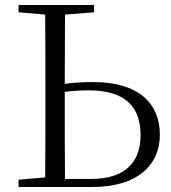

<svg xmlns="http://www.w3.org/2000/svg" viewBox="-20 -745 683 765"><path d="M54 0H348C527 0 617 -87 617 -208C617 -333 532 -418 352 -418C313 -418 275 -416 238 -411L239 -687L355 -696V-725H54V-696L160 -687C161 -590 161 -490 161 -390V-335C161 -235 161 -137 160 -38L54 -29ZM238 -379C269 -383 300 -385 334 -385C484 -385 540 -315 540 -207C540 -95 475 -32 342 -32H239C238 -132 238 -233 238 -335Z"/></svg>

Font: Noto Serif TC Light
Style: Regular
Weight: 300
Designer: Ryoko NISHIZUKA 西塚涼子 (kana & ideographs); Frank Grießhammer (Latin, Greek & Cyrillic); Wenlong ZHANG 张文龙 (bopomofo); San
Foundry: Adobe
Version: Version 2.001;hotconv 1.1.0;makeotfexe 2.6.0